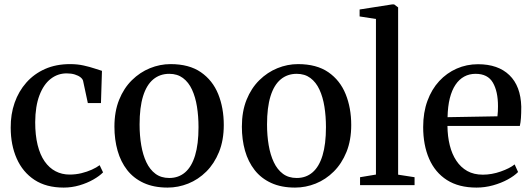

<svg xmlns="http://www.w3.org/2000/svg" viewBox="-20 -839 2407 870"><path d="M268.5 11Q189.5 11 136.2 -24Q83 -59 55.8 -120.5Q28.5 -182 28.5 -260.5Q28 -321 46.2 -373.2Q64.5 -425.5 99.5 -465Q134.5 -504.5 184.2 -526.5Q234 -548.5 297.5 -548.5Q331 -548.5 359 -542.2Q387 -536 408.2 -528.8Q429.5 -521.5 442 -518L437.5 -372H378L356.5 -472.5Q354.5 -481 344.8 -488.8Q335 -496.5 319 -501.5Q303 -506.5 282 -506.5Q241.5 -506.5 209.5 -481.5Q177.5 -456.5 158.8 -407.2Q140 -358 139.5 -285.5Q139.5 -226.5 150.5 -182Q161.5 -137.5 182.2 -107.8Q203 -78 231.8 -63Q260.5 -48 295.5 -48Q323 -48 348.8 -54.2Q374.5 -60.5 396 -70.2Q417.5 -80 431.5 -90.5L447 -58Q431 -41.5 403 -25.5Q375 -9.5 340 0.8Q305 11 268.5 11Z M498.5 -265Q498.5 -334 519.8 -386.8Q541 -439.5 577.5 -475.5Q614 -511.5 659.5 -530Q705 -548.5 753 -548.5Q837 -548.5 890.2 -511.8Q943.5 -475 968.8 -412.5Q994 -350 994 -272.5Q994 -203.5 972.5 -150.5Q951 -97.5 914.8 -61.5Q878.5 -25.5 833 -7.2Q787.5 11 739.5 11Q677 11 631.2 -10Q585.5 -31 556.2 -68.5Q527 -106 512.8 -156.2Q498.5 -206.5 498.5 -265ZM747 -32.5Q789 -32.5 818.8 -58Q848.5 -83.5 864 -134.8Q879.5 -186 879.5 -262.5Q879.5 -312 872.5 -355.8Q865.5 -399.5 850 -433Q834.5 -466.5 809 -485.5Q783.5 -504.5 747 -504.5Q704.5 -504.5 674.2 -479.2Q644 -454 628.2 -403Q612.5 -352 612.5 -275Q612.5 -225 620 -181Q627.5 -137 643.2 -103.8Q659 -70.5 684.5 -51.5Q710 -32.5 747 -32.5Z M1076 -265Q1076 -334 1097.2 -386.8Q1118.5 -439.5 1155 -475.5Q1191.5 -511.5 1237 -530Q1282.5 -548.5 1330.5 -548.5Q1414.5 -548.5 1467.8 -511.8Q1521 -475 1546.2 -412.5Q1571.5 -350 1571.5 -272.5Q1571.5 -203.5 1550 -150.5Q1528.5 -97.5 1492.2 -61.5Q1456 -25.5 1410.5 -7.2Q1365 11 1317 11Q1254.5 11 1208.8 -10Q1163 -31 1133.8 -68.5Q1104.5 -106 1090.2 -156.2Q1076 -206.5 1076 -265ZM1324.5 -32.5Q1366.5 -32.5 1396.2 -58Q1426 -83.5 1441.5 -134.8Q1457 -186 1457 -262.5Q1457 -312 1450 -355.8Q1443 -399.5 1427.5 -433Q1412 -466.5 1386.5 -485.5Q1361 -504.5 1324.5 -504.5Q1282 -504.5 1251.8 -479.2Q1221.5 -454 1205.8 -403Q1190 -352 1190 -275Q1190 -225 1197.5 -181Q1205 -137 1220.8 -103.8Q1236.5 -70.5 1262 -51.5Q1287.5 -32.5 1324.5 -32.5Z M1683.5 -48V-753L1609.5 -764.5V-796L1756.5 -819H1766L1784 -805.5V-47.5L1858.5 -36V0H1611.5V-36Z M2139 11Q2059 11 2005.2 -23.2Q1951.5 -57.5 1924.5 -119.5Q1897.5 -181.5 1897.5 -263.5Q1897.5 -329.5 1916.8 -382Q1936 -434.5 1970.2 -471.5Q2004.5 -508.5 2049.5 -528.2Q2094.5 -548 2146 -548Q2237 -548 2288.2 -498.5Q2339.5 -449 2342 -355.5Q2342 -325 2340.5 -304.2Q2339 -283.5 2335.5 -268.5H2007.5Q2008 -221 2018 -180.8Q2028 -140.5 2047.8 -110.8Q2067.5 -81 2097.2 -64.2Q2127 -47.5 2168 -47.5Q2208 -47.5 2248.8 -61.8Q2289.5 -76 2312 -94L2327.5 -59.5Q2310.5 -42 2280.8 -25.8Q2251 -9.5 2214 0.8Q2177 11 2139 11ZM2008 -308 2234 -312Q2235.5 -323 2236 -335Q2236.5 -347 2236.5 -358Q2236.5 -425 2213.2 -464.8Q2190 -504.5 2135 -504.5Q2106.5 -504.5 2083.5 -492Q2060.5 -479.5 2044 -455Q2027.5 -430.5 2018.2 -393.8Q2009 -357 2008 -308Z"/></svg>

Font: Merriweather 72pt
Style: Regular
Weight: 400
Version: Version 2.100